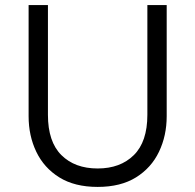

<svg xmlns="http://www.w3.org/2000/svg" viewBox="-20 -720 768 755"><path d="M364 15Q273.5 15 213.2 -22.5Q153 -60 122.8 -123Q92.5 -186 92.5 -263V-700H168.5V-268.5Q168.5 -162.5 221.5 -110Q274.5 -57.5 364 -57.5Q453 -57.5 506.2 -110Q559.5 -162.5 559.5 -268.5V-700H635.5V-263Q635.5 -186.5 605.2 -123.2Q575 -60 514.8 -22.5Q454.5 15 364 15Z"/></svg>

Font: Geologica Thin Roman ExtraLight
Style: Regular
Weight: 250
Version: Version 1.010;gftools[0.9.28]